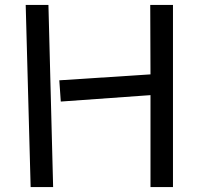

<svg xmlns="http://www.w3.org/2000/svg" viewBox="-20 -735 812 777"><path d="M589 -350 226 -324 220 -410 589 -434 588 -715H680V22H589ZM84 -715H176L195 22H104Z"/></svg>

Font: Stick
Style: Regular
Weight: 400
Designer: Fontworks Inc.
Foundry: Fontworks Inc.
Version: Version 1.100